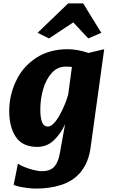

<svg xmlns="http://www.w3.org/2000/svg" viewBox="-20 -852 660 1124"><path d="M192 252Q169.5 252 142.8 248.8Q116 245.5 93.2 240.5Q70.5 235.5 60 230L85 106Q94.5 114 119.2 124.2Q144 134.5 173 142.2Q202 150 225 150Q274 150 297.5 124Q321 98 330 47L361 -125Q336.5 -70.5 295.8 -31.2Q255 8 198 8Q112 8 73 -50Q34 -108 34 -201Q34 -295 74 -378Q113 -461.5 191 -512.8Q269 -564 377 -564Q406.5 -564 440 -557.5Q473.5 -551 498 -542L590 -564L510 14Q504 58 489 93.5Q474 129 452 156Q408.5 207.5 340.8 229.8Q273 252 192 252ZM259 -111Q277.5 -111 296 -131Q314.5 -151 331 -181.2Q347.5 -211.5 360 -242.8Q372.5 -274 379 -297L401 -460Q393.5 -461 384.5 -461.5Q375.5 -462 365 -462Q317 -462 284 -426Q250.5 -389.5 233.2 -331.5Q216 -273.5 216 -211Q216 -111 259 -111ZM267 -627 200 -660 379 -832H467L573 -660L497 -627L409 -721Z"/></svg>

Font: Merriweather Sans ExtraBold
Style: Italic
Weight: 800
Italic angle: -7.5°
Designer: Eben Sorkin
Foundry: Eben Sorkin
Version: Version 2.001; ttfautohint (v1.8.3)